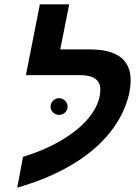

<svg xmlns="http://www.w3.org/2000/svg" viewBox="-20 -833 640 882"><path d="M440.9 -421.9Q440.9 -487.8 347.2 -487.8H99.1L163.1 -813H297.9L256.8 -606H392.1Q580.1 -606 580.1 -464.8Q580.1 -396 544.4 -319.1Q508.8 -242.2 440.9 -175.5Q373 -108.9 275.9 -56.9Q178.7 -4.9 59.1 28.8L85.9 -112.8Q192.9 -145.5 273.4 -195.3Q354 -245.1 397.5 -304.4Q440.9 -363.8 440.9 -421.9ZM212.4 -342.8Q212.4 -359.9 224.1 -370.8Q235.8 -381.8 251.5 -381.8Q267.1 -381.8 278.8 -370.8Q290.5 -359.9 290.5 -342.8Q290.5 -327.1 278.8 -316.2Q267.1 -305.2 251.5 -305.2Q235.8 -305.2 224.1 -316.2Q212.4 -327.1 212.4 -342.8Z"/></svg>

Font: Cousine
Style: Bold Italic
Weight: 700
Italic angle: -12°
Monospace: yes
Designer: Steve Matteson
Foundry: Ascender Corporation
Version: Version 1.20